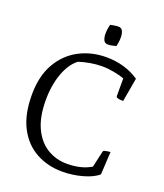

<svg xmlns="http://www.w3.org/2000/svg" viewBox="-163 -1014 969 1133"><g transform="rotate(20 321.0 -447.0)"><path d="M592 -194 584 -51Q552 -23 490 -5.5Q428 12 363 12Q271 12 197.5 -28.5Q124 -69 82 -150Q40 -231 40 -354Q40 -471 86 -551Q132 -631 209 -671.5Q286 -712 379 -712Q496 -712 585 -652L559 -503Q555 -503 544 -503.5Q533 -504 523.5 -507Q514 -510 514 -517V-628Q489 -638 449 -645.5Q409 -653 373 -653Q336 -653 297 -646Q258 -639 229 -629Q183 -595 155.5 -521Q128 -447 128 -352Q128 -247 160.5 -178Q193 -109 248.5 -75Q304 -41 373 -41Q463 -41 524 -78L547 -180Q549 -187 558.5 -189.5Q568 -192 578.5 -193Q589 -194 592 -194ZM384 -906Q403 -906 410.5 -889Q418 -872 418 -850Q418 -830 414.5 -812Q411 -794 411 -794Q411 -794 393 -789.5Q375 -785 360 -785Q339 -785 332 -802.5Q325 -820 325 -840Q325 -862 329 -880.5Q333 -899 333 -899Q333 -899 351.5 -902.5Q370 -906 384 -906Z"/></g></svg>

Font: Mate SC
Style: Regular
Weight: 400
Designer: Eduardo Rodriguez Tunni
Foundry: Eduardo Rodriguez Tunni
Version: Version 1.003; ttfautohint (v1.8.4.7-5d5b);gftools[0.9.24]